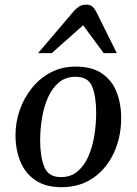

<svg xmlns="http://www.w3.org/2000/svg" viewBox="-20 -776 577 810"><path d="M45.4 -207Q45.4 -260.3 63.2 -311.5Q81.1 -362.8 114.3 -404.3Q147.5 -445.8 194.3 -470.5Q241.2 -495.1 299.3 -495.1Q367.7 -495.1 409.9 -466.3Q452.1 -437.5 471.7 -388.4Q491.2 -339.4 491.2 -277.3Q491.2 -198.7 460.9 -132.3Q430.7 -65.9 374.3 -26.1Q317.9 13.7 239.3 13.7Q172.9 13.7 129.9 -15.1Q86.9 -43.9 66.2 -93.8Q45.4 -143.6 45.4 -207ZM237.3 -28.8Q278.3 -28.8 306.6 -52.5Q335 -76.2 352.5 -115.7Q370.1 -155.3 377.9 -203.6Q385.7 -252 385.7 -301.3Q385.7 -368.2 369.1 -410.2Q352.5 -452.1 298.8 -452.1Q257.8 -452.1 229.2 -428.7Q200.7 -405.3 183.1 -366.2Q165.5 -327.1 157.5 -279.5Q149.4 -231.9 149.4 -183.6Q149.4 -115.7 166.7 -72.3Q184.1 -28.8 237.3 -28.8ZM140.6 -551.8 293.5 -731.4Q303.2 -741.7 314.7 -749Q326.2 -756.3 343.8 -756.3Q361.8 -756.3 370.6 -747.8Q379.4 -739.3 385.7 -727.1L472.7 -551.8H417.5L330.6 -669.4L198.2 -551.8Z"/></svg>

Font: Gelasio
Style: Italic
Weight: 400
Italic angle: -8.5°
Designer: Eben Sorkin
Foundry: Eben Sorkin
Version: Version 1.008